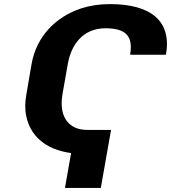

<svg xmlns="http://www.w3.org/2000/svg" viewBox="-20 -741 835 937"><path d="M615 -474H790C819 -640 715 -721 516 -721C466 -721 419 -714 376 -700C253 -659 158 -565 134 -428L109 -282C102 -243 101 -208 108 -175C127 -80 200 -11 327 6L297 176H472L522 -107H408C382 -107 361 -111 343 -120C290 -147 272 -206 285 -282L311 -429C327 -522 384 -603 495 -603C598 -603 630 -561 615 -474Z"/></svg>

Font: Asimov
Style: XWidIt
Weight: 500
Designer: Google
Version: Version 2.000980; 2014